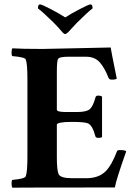

<svg xmlns="http://www.w3.org/2000/svg" viewBox="-20 -869 628 892"><path d="M283.2 -788.1Q308.6 -804.7 350.6 -826.7Q392.6 -848.6 400.4 -848.6Q410.2 -848.6 410.2 -830.1Q386.7 -812.5 335.9 -761.7Q332 -757.8 296.9 -719.7Q288.1 -710.9 282.2 -710.9Q277.3 -710.9 269.5 -719.7Q252 -741.2 227.5 -765.6Q179.7 -812.5 156.2 -830.1Q156.2 -848.6 166 -848.6Q173.8 -848.6 215.8 -826.7Q257.8 -804.7 283.2 -788.1ZM176.8 -641.6Q200.2 -641.6 338.4 -645Q476.6 -648.4 494.1 -648.4Q495.1 -638.7 522.5 -503.9Q517.6 -499 500 -499Q487.3 -499 484.4 -506.8Q465.8 -554.7 442.9 -580.1Q419.9 -605.5 378.9 -605.5H297.9Q253.9 -605.5 249 -593.8Q244.1 -582 244.1 -534.2V-359.4Q244.1 -348.6 286.1 -348.6H337.9Q380.9 -348.6 396.5 -361.3Q412.1 -374 423.8 -417Q425.8 -424.8 435.5 -424.8Q449.2 -424.8 454.1 -419.9V-232.4Q450.2 -228.5 436.5 -228.5Q424.8 -228.5 422.9 -236.3Q410.2 -286.1 388.7 -295.9Q372.1 -302.7 314.5 -302.7Q244.1 -302.7 244.1 -289.1V-137.7Q244.1 -80.1 252 -60.5Q260.7 -41 315.4 -41H379.9Q438.5 -41 470.7 -73.2Q499 -101.6 523.4 -166Q525.4 -171.9 537.1 -171.9Q560.5 -171.9 566.4 -166Q518.6 -31.2 513.7 2Q75.2 2 37.1 2.9Q34.2 -2 33.7 -15.1Q33.2 -28.3 37.1 -33.2Q94.7 -38.1 99.6 -49.8Q107.4 -69.3 107.4 -141.6V-501Q107.4 -573.2 99.6 -592.8Q95.7 -603.5 37.1 -608.4Q33.2 -613.3 33.7 -626.5Q34.2 -639.6 37.1 -644.5Q81.1 -641.6 176.8 -641.6Z"/></svg>

Font: Crimson
Style: Bold
Weight: 700
Version: Version 0.8 ; ttfautohint (v1.00) -l 8 -r 50 -G 200 -x 14 -D